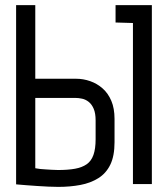

<svg xmlns="http://www.w3.org/2000/svg" viewBox="-20 -720 653 751"><path d="M432 -632 500 -630V0H574V-700H432ZM277 -412H118V-700H43V1Q42 1 53.5 2Q65 3 84 4.5Q103 6 125.5 7.5Q148 9 169.5 10Q191 11 208 11Q254 11 294 3.5Q334 -4 364.5 -23Q395 -42 411.5 -76Q428 -110 428 -164V-255Q428 -296 415.5 -325.5Q403 -355 381.5 -374Q360 -393 333 -402.5Q306 -412 277 -412ZM354 -175Q354 -138 345.5 -114Q337 -90 319 -77.5Q301 -65 273.5 -60Q246 -55 207 -55Q194 -55 181 -56Q168 -57 157 -57.5Q146 -58 137.5 -59Q129 -60 124 -61Q119 -62 118 -62V-337H275Q287 -337 301 -334Q315 -331 327 -321.5Q339 -312 346.5 -294.5Q354 -277 354 -249Z"/></svg>

Font: Advent Pro Medium
Style: Regular
Weight: 500
Designer: VivaRado, Andreas Kalpakidis
Foundry: VivaRado, Andreas Kalpakidis
Version: Version 3.000